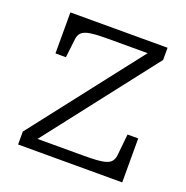

<svg xmlns="http://www.w3.org/2000/svg" viewBox="-102 -632 703 726"><g transform="rotate(20 249.0 -268.5)"><path d="M97 -31 82 -45H294Q324 -45 346 -46.5Q368 -48 382.5 -52.5Q397 -57 404 -66Q411 -75 413 -89L422 -177H465V0H46V-52L396 -502L412 -492H231Q200 -492 178 -490.5Q156 -489 142 -484.5Q128 -480 121 -471.5Q114 -463 112 -449L103 -372H61V-537H452V-488Z"/></g></svg>

Font: Roboto Serif ExtraLight
Style: Regular
Weight: 250
Version: Version 1.007